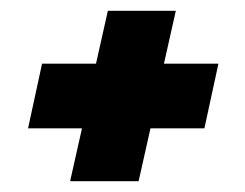

<svg xmlns="http://www.w3.org/2000/svg" viewBox="-20 -432 454 356"><path d="M110 -96 132 -194H32L58 -314H158L180 -412H306L284 -314H385L359 -194H259L237 -96Z"/></svg>

Font: Saira Ultra Condensed Black
Style: Italic
Weight: 900
Width: 1
Italic angle: -12°
Designer: Hector Gatti with collaboration of the Omnibus-Type team
Foundry: Omnibus-Type
Version: Version 1.001; ttfautohint (v1.8)